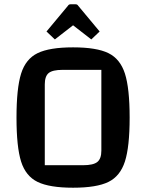

<svg xmlns="http://www.w3.org/2000/svg" viewBox="-20 -861 682 896"><path d="M321 -640Q431 -640 486 -613Q541 -586 563 -517.5Q585 -449 585 -312Q585 -176 563 -107.5Q541 -39 486 -12Q431 15 321 15Q211 15 155.5 -12Q100 -39 78.5 -107Q57 -175 57 -312Q57 -449 78.5 -517.5Q100 -586 155.5 -613Q211 -640 321 -640ZM368 -90Q415 -90 434 -105Q453 -120 453 -158V-535H272Q225 -535 207 -520Q189 -505 189 -467V-90ZM197 -714 297 -834Q301 -841 309 -841H333Q341 -841 345 -834L445 -714L406 -677L321 -743L236 -677Z"/></svg>

Font: Changa Medium
Style: Regular
Weight: 500
Designer: Eduardo Rodriguez Tunni
Foundry: Eduardo Rodriguez Tunni
Version: Version 2.002; ttfautohint (v1.5) -l 8 -r 50 -G 150 -x 14 -H